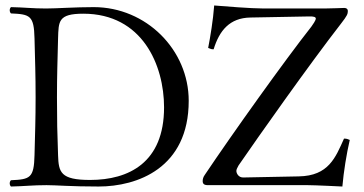

<svg xmlns="http://www.w3.org/2000/svg" viewBox="-20 -676 1329 701"><path d="M1230 5C1235 -51 1245 -113 1257 -165C1250 -167 1249 -170 1236 -170C1205 -101 1180 -34 1071 -32L868 -28C851 -27.7 843 -43 843 -52C843 -57 846 -63 851 -72C924 -178 1108 -439 1226 -591C1247.1 -618.2 1250 -625 1250 -636C1250 -643 1245 -647 1237 -647C1225 -647 1194 -645 1164 -645H943C896 -645 799 -653 762 -656C758 -602 748 -542 740 -501C750 -498 749 -496 760 -496C781 -565 819 -610.6 894 -612L1109 -616C1126 -616.3 1133 -614 1133 -608C1133 -601.7 1122 -586 1117 -579C1020 -456 830 -190 728 -38C722 -30 720 -22 720 -15C720 -5 725 0 739 0H1103.3C1130.3 0 1230 5 1230 5ZM192 -109C189 -191 188 -237 188 -320C188 -403 190 -452 192 -536C194 -598 192 -626 284 -626C500 -626 579 -438 579 -284C579 -82 450 -19 309 -19C201 -19 194 -47 192 -109ZM148 -645C98 -645 70 -649 20 -650C14 -644 14 -633 20 -627C90 -624 104 -619 106 -536C108 -453 110 -404 110 -321C110 -238 108 -192 106 -109C104 -26 90 -21 20 -18C14 -12 14 -1 20 5C69 4 99 0 150 0C186 0 237 5 340 5C481 5 669 -62 669 -308C669 -494 514 -650 322 -650C254 -650 186 -645 148 -645Z"/></svg>

Font: Libertinus Serif Display
Style: Regular
Weight: 400
Designer: Philipp H. Poll
Foundry: Khaled Hosny
Version: Version 6.1